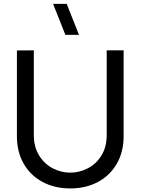

<svg xmlns="http://www.w3.org/2000/svg" viewBox="-20 -988 748 1022"><path d="M400.5 -802.5H328L262.5 -967.5H335ZM70 -262.5V-719.5L160 -720V-270Q160 -205.5 188.5 -160Q217 -114.5 261.5 -91.8Q306 -69 354 -69Q402 -69 446.8 -91.8Q491.5 -114.5 519.8 -160Q548 -205.5 548 -270V-720H638V-262.5Q638 -180 602 -117Q566 -54 501.5 -19.5Q437 15 354 15Q271 15 206.5 -19.5Q142 -54 106 -116.8Q70 -179.5 70 -262.5Z"/></svg>

Font: CCSD_manrope Medium
Style: Regular
Weight: 500
Designer: Mikhail Sharanda
Foundry: Mikhail Sharanda
Version: Version 4.503